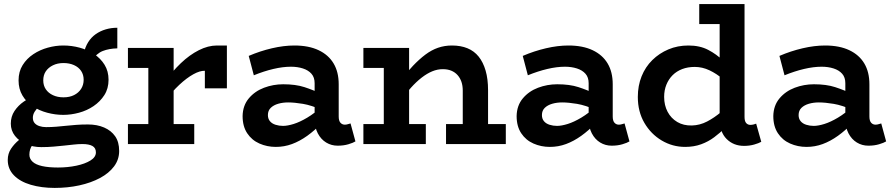

<svg xmlns="http://www.w3.org/2000/svg" viewBox="-20 -706 4374 941"><path d="M248 215Q183 215 130.5 199.5Q78 184 48 153Q18 122 18 78Q18 47 34 23Q50 -1 72.5 -19.5Q95 -38 115 -49L168 -22Q153 -15 138.5 5Q124 25 124 52Q124 72 139.5 86.5Q155 101 186.5 108Q218 115 264 115Q312 115 354.5 106Q397 97 423.5 80.5Q450 64 450 41Q450 19 433 9.5Q416 0 384 0Q363 0 341 2.5Q319 5 295 7.5Q271 10 243 12.5Q215 15 182 15Q142 15 108 0.5Q74 -14 53.5 -40Q33 -66 33 -100Q33 -135 51 -162Q69 -189 96.5 -208Q124 -227 154 -237L201 -203Q185 -196 171.5 -184Q158 -172 149.5 -158Q141 -144 141 -129Q141 -113 149.5 -103Q158 -93 173 -88Q188 -83 206 -83Q232 -83 256 -85Q280 -87 303.5 -89.5Q327 -92 353.5 -94Q380 -96 411 -96Q456 -96 490.5 -81Q525 -66 544.5 -38Q564 -10 564 34Q564 76 539 109.5Q514 143 470 166.5Q426 190 369 202.5Q312 215 248 215ZM290 -143Q251 -143 211.5 -153.5Q172 -164 140.5 -185Q109 -206 90 -238Q71 -270 71 -312Q71 -355 91 -387Q111 -419 143.5 -440.5Q176 -462 214.5 -472.5Q253 -483 290 -483Q331 -483 370 -472.5Q409 -462 441 -441Q473 -420 492.5 -388.5Q512 -357 512 -315Q512 -272 491.5 -240Q471 -208 438.5 -186Q406 -164 367 -153.5Q328 -143 290 -143ZM291 -229Q321 -229 343 -240Q365 -251 377.5 -270.5Q390 -290 390 -315Q390 -340 377.5 -358.5Q365 -377 342.5 -387Q320 -397 291 -397Q262 -397 239.5 -386Q217 -375 204.5 -356.5Q192 -338 192 -312Q192 -287 204.5 -268.5Q217 -250 239.5 -239.5Q262 -229 291 -229ZM431 -410 390 -442Q397 -475 412 -499Q427 -523 449 -538.5Q471 -554 498 -562Q525 -570 555 -570V-469Q514 -468 483.5 -456Q453 -444 431 -410Z M788 -209V-305Q824 -356 866.5 -396.5Q909 -437 954.5 -460Q1000 -483 1043 -483H1092V-273H984V-359Q960 -360 927.5 -342Q895 -324 859 -290.5Q823 -257 788 -209ZM607 0V-98H932V0ZM707 -31V-471H831V-31ZM607 -373V-471H823V-373Z M1635 8Q1604 8 1578.5 -7.5Q1553 -23 1537.5 -52.5Q1522 -82 1522 -124V-298Q1522 -327 1506.5 -344.5Q1491 -362 1464.5 -370.5Q1438 -379 1406 -379Q1366 -379 1319.5 -368Q1273 -357 1224 -337L1199 -432Q1255 -456 1313 -469.5Q1371 -483 1423 -483Q1493 -483 1541.5 -460Q1590 -437 1615 -395Q1640 -353 1640 -293V-135Q1640 -114 1648.5 -104.5Q1657 -95 1670 -95Q1678 -95 1685.5 -97.5Q1693 -100 1698 -101L1722 -13Q1711 -6 1687.5 1Q1664 8 1635 8ZM1332 14Q1289 14 1251.5 -2.5Q1214 -19 1191.5 -53Q1169 -87 1169 -137Q1170 -189 1199.5 -224Q1229 -259 1274 -276Q1319 -293 1368 -293Q1429 -293 1472 -279Q1515 -265 1560 -244V-166Q1507 -190 1465 -197Q1423 -204 1392 -204Q1366 -204 1343.5 -197.5Q1321 -191 1307 -177.5Q1293 -164 1293 -142Q1293 -124 1303 -112Q1313 -100 1330.5 -94.5Q1348 -89 1367 -89Q1389 -89 1419.5 -98.5Q1450 -108 1486 -129.5Q1522 -151 1560 -186L1557 -103Q1523 -67 1486 -40.5Q1449 -14 1411 0Q1373 14 1332 14Z M2248 0V-262Q2248 -286 2241.5 -305Q2235 -324 2222.5 -338Q2210 -352 2192 -359.5Q2174 -367 2150 -367Q2124 -367 2098.5 -356.5Q2073 -346 2046.5 -325.5Q2020 -305 1994 -276Q1968 -247 1940 -209V-308Q1973 -351 2004 -383.5Q2035 -416 2065 -438.5Q2095 -461 2127 -472Q2159 -483 2195 -483Q2238 -483 2271 -469.5Q2304 -456 2326 -428.5Q2348 -401 2360 -360Q2372 -319 2372 -264V0ZM1761 0V-98H2067V0ZM1861 0V-471H1985V0ZM1761 -373V-471H1957V-373ZM2166 0V-98H2459V0Z M2978 8Q2947 8 2921.5 -7.5Q2896 -23 2880.5 -52.5Q2865 -82 2865 -124V-298Q2865 -327 2849.5 -344.5Q2834 -362 2807.5 -370.5Q2781 -379 2749 -379Q2709 -379 2662.5 -368Q2616 -357 2567 -337L2542 -432Q2598 -456 2656 -469.5Q2714 -483 2766 -483Q2836 -483 2884.5 -460Q2933 -437 2958 -395Q2983 -353 2983 -293V-135Q2983 -114 2991.5 -104.5Q3000 -95 3013 -95Q3021 -95 3028.5 -97.5Q3036 -100 3041 -101L3065 -13Q3054 -6 3030.5 1Q3007 8 2978 8ZM2675 14Q2632 14 2594.5 -2.5Q2557 -19 2534.5 -53Q2512 -87 2512 -137Q2513 -189 2542.5 -224Q2572 -259 2617 -276Q2662 -293 2711 -293Q2772 -293 2815 -279Q2858 -265 2903 -244V-166Q2850 -190 2808 -197Q2766 -204 2735 -204Q2709 -204 2686.5 -197.5Q2664 -191 2650 -177.5Q2636 -164 2636 -142Q2636 -124 2646 -112Q2656 -100 2673.5 -94.5Q2691 -89 2710 -89Q2732 -89 2762.5 -98.5Q2793 -108 2829 -129.5Q2865 -151 2903 -186L2900 -103Q2866 -67 2829 -40.5Q2792 -14 2754 0Q2716 14 2675 14Z M3338 14Q3276 14 3223 -17.5Q3170 -49 3138 -104Q3106 -159 3106 -231Q3106 -286 3124.5 -332Q3143 -378 3177 -411.5Q3211 -445 3256 -464Q3301 -483 3354 -483Q3410 -483 3451 -461.5Q3492 -440 3522.5 -410Q3553 -380 3575 -352V-265Q3552 -293 3522 -319Q3492 -345 3457 -361.5Q3422 -378 3385 -378Q3351 -378 3323.5 -367.5Q3296 -357 3276.5 -337.5Q3257 -318 3246 -291Q3235 -264 3235 -231Q3235 -190 3252 -158Q3269 -126 3299.5 -108Q3330 -90 3371 -91Q3410 -92 3445.5 -110.5Q3481 -129 3514 -157Q3547 -185 3574 -212V-120Q3556 -101 3532.5 -78Q3509 -55 3480.5 -33.5Q3452 -12 3416.5 1Q3381 14 3338 14ZM3627 9Q3575 9 3541 -25Q3507 -59 3507 -122V-686H3629V-133Q3629 -112 3637 -103Q3645 -94 3657 -94Q3666 -94 3673.5 -96Q3681 -98 3686 -100L3711 -11Q3699 -4 3676 2.5Q3653 9 3627 9ZM3407 -588V-686H3616V-588Z M4236 8Q4205 8 4179.5 -7.5Q4154 -23 4138.5 -52.5Q4123 -82 4123 -124V-298Q4123 -327 4107.5 -344.5Q4092 -362 4065.5 -370.5Q4039 -379 4007 -379Q3967 -379 3920.5 -368Q3874 -357 3825 -337L3800 -432Q3856 -456 3914 -469.5Q3972 -483 4024 -483Q4094 -483 4142.5 -460Q4191 -437 4216 -395Q4241 -353 4241 -293V-135Q4241 -114 4249.5 -104.5Q4258 -95 4271 -95Q4279 -95 4286.5 -97.5Q4294 -100 4299 -101L4323 -13Q4312 -6 4288.5 1Q4265 8 4236 8ZM3933 14Q3890 14 3852.5 -2.5Q3815 -19 3792.5 -53Q3770 -87 3770 -137Q3771 -189 3800.5 -224Q3830 -259 3875 -276Q3920 -293 3969 -293Q4030 -293 4073 -279Q4116 -265 4161 -244V-166Q4108 -190 4066 -197Q4024 -204 3993 -204Q3967 -204 3944.5 -197.5Q3922 -191 3908 -177.5Q3894 -164 3894 -142Q3894 -124 3904 -112Q3914 -100 3931.5 -94.5Q3949 -89 3968 -89Q3990 -89 4020.5 -98.5Q4051 -108 4087 -129.5Q4123 -151 4161 -186L4158 -103Q4124 -67 4087 -40.5Q4050 -14 4012 0Q3974 14 3933 14Z"/></svg>

Font: BioRhyme
Style: Bold
Weight: 700
Designer: Aoife Mooney
Foundry: Aoife Mooney Type
Version: Version 1.600;gftools[0.9.33]